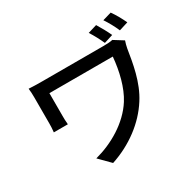

<svg xmlns="http://www.w3.org/2000/svg" viewBox="-194 -1077 1388 1364"><g transform="rotate(-30 500.0 -395.0)"><path d="M789 -688C768 -683 739 -682 712 -682H214C170 -682 130 -683 101 -685C104 -661 105 -636 105 -611V-398C105 -376 104 -354 101 -327H216C213 -354 213 -384 213 -398V-584H733C723 -470 694 -350 640 -265C559 -138 412 -53 270 -16L357 72C518 19 654 -83 736 -212C811 -328 833 -472 851 -584C853 -596 861 -628 866 -640ZM804 -841C828 -805 852 -762 870 -720L944 -743C926 -782 900 -829 876 -862ZM669 -815C693 -778 715 -736 733 -696L806 -719C789 -756 764 -802 742 -837Z"/></g></svg>

Font: Genne Gothic Medium
Style: Regular
Weight: 500
Designer: Ryoko NISHIZUKA (kana & ideographs); Paul D. Hunt (Latin, Greek & Cyrillic); Wenlong ZHANG (bopomofo); Sandoll Communica
Foundry: Adobe Systems Incorporated
Version: Version 1.004;PS 1.004;hotconv 16.6.51;makeotf.lib2.5.65220